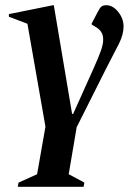

<svg xmlns="http://www.w3.org/2000/svg" viewBox="-20 -484 499 735"><path d="M48 231 51 215 122 183 154 1 85 -393 14 -420V-430L183 -464H186L256 -48H260L336 -217Q359 -268 367 -292Q375 -316 375 -332Q375 -350 367.5 -361.5Q360 -373 346 -381L331 -390V-394L354 -438Q362 -454 368.5 -459Q375 -464 387 -464Q412 -464 432.5 -438.5Q453 -413 453 -383Q453 -352 435.5 -317Q418 -282 386 -221L275 0H274L243 183L303 215L300 231Z"/></svg>

Font: Spectral SemiBold
Style: Italic
Weight: 600
Italic angle: -10°
Designer: Jean-Baptiste Levee
Foundry: Production Type
Version: Version 2.001